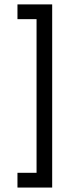

<svg xmlns="http://www.w3.org/2000/svg" viewBox="-20 -760 335 864"><path d="M58.6 17.6H144.5V-673.8H58.6V-740.2H214.8V84H58.6Z"/></svg>

Font: Altinn-DIN
Style: Regular
Weight: 400
Designer: Charles Nix
Foundry: Altinn
Version: Version 2.00